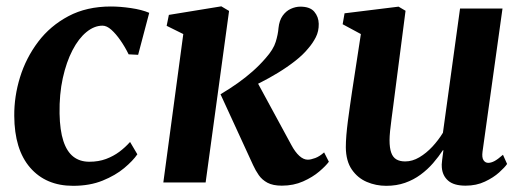

<svg xmlns="http://www.w3.org/2000/svg" viewBox="-20 -576 1652 606"><path d="M210.5 10.5Q125 10.5 75.2 -46.8Q25.5 -104 25 -210.5Q24.5 -271.5 43.2 -332.2Q62 -393 100.2 -443.8Q138.5 -494.5 196 -525Q253.5 -555.5 330 -555.5Q359 -555.5 393.2 -550.5Q427.5 -545.5 451 -535.5L416 -403L386 -404.5Q374.5 -428 360.2 -448.5Q346 -469 331.5 -482Q317 -495 303.5 -495Q277.5 -495 252.8 -474.8Q228 -454.5 208.8 -417.5Q189.5 -380.5 178.2 -329.5Q167 -278.5 168 -217.5Q169 -164.5 180 -131Q191 -97.5 211.5 -81.5Q232 -65.5 262 -65.5Q291 -65.5 314.5 -74.2Q338 -83 356.8 -97Q375.5 -111 390.5 -128L413.5 -89Q399.5 -68.5 372 -45.5Q344.5 -22.5 304 -6Q263.5 10.5 210.5 10.5Z M495.5 0 558.5 -468.5 506 -494.5 513 -529 678.5 -556 703 -541.5 629 0ZM869.5 10Q841.5 10 824.2 0.8Q807 -8.5 796.8 -23.2Q786.5 -38 779 -54.5L676 -278.5Q705.5 -296 730.5 -313.8Q755.5 -331.5 777.5 -351Q799.5 -370.5 818.5 -392.5Q843 -420 850.2 -443.8Q857.5 -467.5 859 -487.5Q861.5 -511.5 872.2 -526.5Q883 -541.5 898 -548.2Q913 -555 928 -555Q958.5 -555 972 -539Q985.5 -523 986 -501Q986.5 -477.5 976.8 -458.5Q967 -439.5 953.5 -424Q937 -403.5 911.8 -383.8Q886.5 -364 857.8 -346.5Q829 -329 801.2 -315Q773.5 -301 751.5 -291.5L781.5 -336L899.5 -118.5Q911.5 -96 924.8 -84Q938 -72 951.5 -72Q961 -72 975 -77.2Q989 -82.5 1003 -95L1018 -65.5Q1008.5 -52.5 987.8 -34.8Q967 -17 936.8 -3.5Q906.5 10 869.5 10Z M1199 10.5Q1166.5 10.5 1137.8 -1.8Q1109 -14 1090.5 -40.8Q1072 -67.5 1071.5 -111Q1071.5 -128 1073.2 -149.2Q1075 -170.5 1078 -194Q1081 -217.5 1084.5 -241.2Q1088 -265 1091 -286L1119 -468.5L1061.5 -499.5L1067.5 -534L1238 -555L1260 -542L1227 -287Q1224.5 -266.5 1221.5 -244.2Q1218.5 -222 1215.8 -201Q1213 -180 1211.2 -162.5Q1209.5 -145 1209.5 -133.5Q1209.5 -109 1214.8 -94.2Q1220 -79.5 1231 -73Q1242 -66.5 1259 -66.5Q1281.5 -66.5 1303.5 -79.5Q1325.5 -92.5 1344.8 -113.2Q1364 -134 1378 -157L1432 -549H1566L1503 -97.5Q1500.5 -79 1506 -70.5Q1511.5 -62 1521 -62Q1530 -62 1540.5 -67.5Q1551 -73 1567.5 -87.5L1580.5 -58.5Q1573.5 -48 1555.5 -31.8Q1537.5 -15.5 1510.5 -2.8Q1483.5 10 1449.5 10Q1412.5 10 1394.5 -5.8Q1376.5 -21.5 1374.5 -47.5Q1374 -50.5 1374.2 -56.8Q1374.5 -63 1375.5 -70.8Q1376.5 -78.5 1377.5 -86.5Q1378.5 -94.5 1379.5 -101.5L1378 -102Q1364.5 -81.5 1347 -61.2Q1329.5 -41 1307.5 -24.8Q1285.5 -8.5 1258.5 1Q1231.5 10.5 1199 10.5Z"/></svg>

Font: Merriweather 48pt
Style: Bold Italic
Weight: 700
Italic angle: -7.8°
Version: Version 2.101